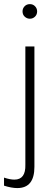

<svg xmlns="http://www.w3.org/2000/svg" viewBox="-44 -724 273 954"><path d="M42 210.5Q13.5 210.5 -24 198.5V158.5Q6 168.5 27.5 168.5Q84 168.5 82 94.5V-493H127V105Q127 210.5 42 210.5ZM104.5 -631Q90 -631 79 -641Q68 -651 68 -667.5Q68 -682 78.2 -692.8Q88.5 -703.5 104.5 -703.5Q120 -703.5 130.2 -692.8Q140.5 -682 140.5 -667.5Q140.5 -651.5 129.8 -641.2Q119 -631 104.5 -631Z"/></svg>

Font: Acari Sans Neue Light
Style: Regular
Weight: 300
Designer: Alfredo Marco Pradil (font), Cristiano Sobral (main changes)
Foundry: Hanken Design Co. (font), Cristiano Sobral (main changes)
Version: Version 2.459;March 19, 2022;FontCreator 14.0.0.2808 64-bit;